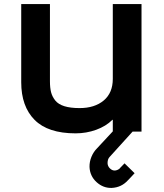

<svg xmlns="http://www.w3.org/2000/svg" viewBox="-20 -650 810 950"><path d="M680.2 -629.9V1H636.2L522 127Q512.2 137.7 512.2 157.2Q512.7 172.4 523.9 183.3Q535.2 194.3 548.8 193.8Q562 192.4 571.8 184.1Q571.8 183.6 574.5 180.7Q577.1 177.7 584 170.9Q590.8 164.1 596.2 158.2L646 207Q639.2 214.4 632.8 221.2Q626.5 228 622.3 232.4Q618.2 236.8 612.8 242.2Q581.1 277.3 533.2 279.8Q490.7 281.2 457.8 251.2Q424.8 221.2 422.9 175.8Q422.4 150.4 432.4 126Q442.4 101.6 460 84L538.1 0V-57.1H536.1Q504.4 -25.4 455.8 -7.8Q407.2 9.8 354 9.8Q217.3 9.8 151.1 -56.9Q85 -123.5 85 -243.2V-629.9H227.1V-248Q227.1 -215.8 232.7 -193.8Q238.3 -171.9 253.4 -152.8Q268.6 -133.8 298.6 -124.5Q328.6 -115.2 374 -115.2Q448.2 -115.2 493.2 -152.8Q538.1 -190.4 538.1 -259.8V-629.9Z"/></svg>

Font: Sinkin Sans 600 SemiBold
Style: Regular
Weight: 600
Designer: Keith Bates
Foundry: K-Type
Version: Sinkin Sans (version 1.0)  by Keith Bates   •   © 2014   www